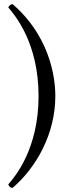

<svg xmlns="http://www.w3.org/2000/svg" viewBox="-20 -728 338 951"><path d="M254 -252C254 -297 250 -528 42 -708C32 -706 24 -699 21 -691C54 -653 171 -515 171 -252C171 11 53 149 21 185C24 195 31 202 42 203C161 101 254 -66 254 -252Z"/></svg>

Font: Libertinus Serif
Style: Regular
Weight: 400
Designer: Philipp H. Poll, Khaled Hosny
Foundry: Caleb Maclennan
Version: Version 7.050;RELEASE